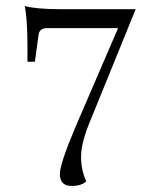

<svg xmlns="http://www.w3.org/2000/svg" viewBox="-20 -596 503 628"><path d="M262.2 -2.9Q246.1 12.2 214.8 12.2Q175.8 12.2 175.8 -26.9Q175.8 -61 230 -188L366.2 -503.9H134.8Q107.9 -503.9 106 -481L94.2 -394H69.8V-442.9Q69.8 -532.7 61 -576.2Q97.2 -566.4 174.8 -565.9H423.8L270 -188Q245.1 -125 245.1 -82.5Q245.1 -40 262.2 -2.9Z"/></svg>

Font: Arapey-Regular
Style: Regular
Weight: 400
Designer: Eduardo Rodriguez Tunni
Foundry: Eduardo Rodriguez Tunni
Version: Version 1.002